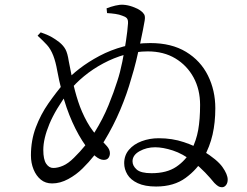

<svg xmlns="http://www.w3.org/2000/svg" viewBox="-20 -791 1040 807"><path d="M636 -7Q589 -7 559 -21Q529 -35 515.5 -57.5Q502 -80 502 -105Q502 -138 522 -161.5Q542 -185 575.5 -197.5Q609 -210 647 -210Q704 -210 753 -193.5Q802 -177 833 -157Q893 -120 915 -89Q937 -58 937 -36Q937 -22 930 -13Q923 -4 913 -4Q904 -4 897 -8.5Q890 -13 881 -22Q864 -43 842 -66Q820 -89 791 -112Q748 -145 706.5 -158.5Q665 -172 632 -172Q596 -172 566.5 -155.5Q537 -139 537 -113Q537 -94 554.5 -78.5Q572 -63 617 -63Q681 -63 721 -90Q761 -117 785 -161Q805 -200 813 -244.5Q821 -289 821 -350Q821 -415 793.5 -465.5Q766 -516 717 -545.5Q668 -575 601 -575Q553 -575 505.5 -561.5Q458 -548 414 -524.5Q370 -501 333 -470.5Q296 -440 269 -406Q213 -331 187.5 -269.5Q162 -208 162 -161Q162 -121 174 -103Q186 -85 204 -85Q223 -85 245 -94.5Q267 -104 291 -128Q343 -179 378 -235.5Q413 -292 436 -348.5Q459 -405 473 -450Q485 -486 494 -531Q503 -576 509.5 -619Q516 -662 518 -692Q519 -708 513 -714.5Q507 -721 494 -725Q482 -730 465 -732.5Q448 -735 430 -736L428 -756Q446 -763 465 -767.5Q484 -772 498 -771Q517 -770 538 -762.5Q559 -755 571 -746Q581 -739 586 -730.5Q591 -722 588 -704Q586 -692 581 -666Q576 -640 568.5 -605.5Q561 -571 552 -534Q543 -497 532 -462Q514 -397 485.5 -329.5Q457 -262 418.5 -198.5Q380 -135 327 -83Q301 -57 267 -38.5Q233 -20 199 -20Q171 -20 151.5 -36Q132 -52 121 -79Q110 -106 110 -138Q110 -201 130.5 -255.5Q151 -310 183.5 -356.5Q216 -403 251 -444Q276 -473 313.5 -502Q351 -531 398 -556Q445 -581 499 -595.5Q553 -610 612 -610Q701 -610 762 -573Q823 -536 854 -473.5Q885 -411 885 -336Q885 -276 873.5 -225.5Q862 -175 836 -128Q810 -80 760.5 -43.5Q711 -7 636 -7ZM416 -119Q400 -119 381 -134.5Q362 -150 341 -177Q310 -220 284 -278Q258 -336 241 -402Q227 -457 220.5 -494Q214 -531 204 -557Q193 -585 177.5 -602Q162 -619 138 -641L151 -655Q178 -646 196.5 -635.5Q215 -625 230 -613Q247 -599 255.5 -583Q264 -567 269 -534Q276 -497 285 -453Q294 -409 308.5 -364.5Q323 -320 346 -278.5Q369 -237 402 -205Q417 -191 429.5 -176.5Q442 -162 442 -147Q442 -136 436 -127.5Q430 -119 416 -119Z"/></svg>

Font: Noto Serif JP ExtraLight
Style: Regular
Weight: 400
Version: Version 2.003-H1;hotconv 1.1.1;makeotfexe 2.6.0